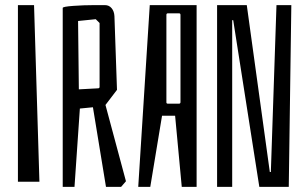

<svg xmlns="http://www.w3.org/2000/svg" viewBox="-20 -730 1182 750"><path d="M134 -20H50V-710H113Z M347 -710H390Q406 -710 416 -698Q426 -686 427 -667L437 -379L392 -320L472 -22L453 0H394L343 -311L292 -306L271 0H225V-699Q225 -704 266 -707Q307 -710 347 -710ZM363 -385Q369 -385 369 -391V-640L354 -655L285 -648L288 -381Z M748 0H690L664 -278H613L567 0H520L565 -710H748ZM679 -678H636Q630 -678 630 -672V-330Q630 -325 636 -325H679Q685 -325 685 -331V-672Q685 -678 679 -678Z M1108 0H993L891 -651H887V0H828V-710H944L1034 -58H1038L1060 -710H1118Z"/></svg>

Font: Bahiana
Style: Regular
Weight: 400
Designer: Pablo Cosgaya & Dani Raskovsky
Foundry: Pablo Cosgaya & Dani Raskovsky
Version: Version 1.005